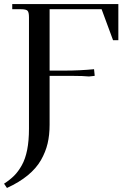

<svg xmlns="http://www.w3.org/2000/svg" viewBox="-38 -722 655 941"><path d="M-18.1 178.2Q11.2 159.2 31.5 138.9Q51.8 118.7 69.1 87.6Q86.4 56.6 95.2 12.2Q104 -32.2 104 -90.8V-637.2Q104 -662.1 96.9 -669.4Q89.8 -676.8 64.9 -676.8H22V-702.1H542V-524.9H516.1L460 -676.8H205.1V-376H279.8Q352.5 -376 422.9 -382.8L425.8 -355V-350.1L397.9 -347.2Q368.2 -350.1 320.8 -350.1H205.1V-110.8Q205.1 -60.1 195.3 -18.6Q185.5 22.9 162.6 63Q139.6 103 98.1 137.2Q56.6 171.4 -3.9 199.2Z"/></svg>

Font: Dihjauti S
Style: Bold
Weight: 700
Designer: T. Christopher White
Version: Version 3.0.0